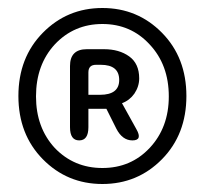

<svg xmlns="http://www.w3.org/2000/svg" viewBox="-20 -817 513 480"><path d="M385 -419Q324 -357 236 -357Q148 -357 87 -419Q26 -481 26 -577Q26 -673 87 -735Q148 -797 236 -797Q324 -797 385 -735Q446 -673 446 -577Q446 -481 385 -419ZM354 -447Q402 -498 402 -576Q402 -655 354 -706Q307 -757 236 -757Q165 -757 117 -706Q70 -655 70 -576Q70 -498 117 -447Q165 -397 236 -397Q307 -397 354 -447ZM155 -499V-652Q155 -694 197 -694H240Q278 -694 303 -676Q328 -658 328 -621Q328 -601 316 -583Q304 -566 285 -559L321 -494Q337 -466 311 -466Q286 -466 271 -495L246 -545H201V-499Q201 -466 178 -466Q155 -466 155 -499ZM201 -580H230Q278 -580 278 -617Q278 -655 232 -655H220Q201 -655 201 -636Z"/></svg>

Font: Swei Gothic CJK TC Regular
Style: Regular
Weight: 400
Version: Version 2.129